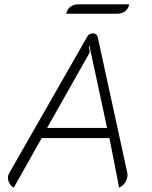

<svg xmlns="http://www.w3.org/2000/svg" viewBox="-20 -864 705 893"><path d="M17 -37Q17 -49 23 -59L386 -694Q395 -709 413 -709Q420 -709 426 -704.5Q432 -700 434 -694L572 -60Q573 -57 573 -51Q573 -33 562.5 -16Q552 1 534 9L489 -222H174L44 9Q31 1 24 -11.5Q17 -24 17 -37ZM478 -269 396 -651 393 -649 398 -621 199 -269ZM345 -844H581Q577 -823 561.5 -811.5Q546 -800 523 -800H288Q292 -821 307.5 -832.5Q323 -844 345 -844Z"/></svg>

Font: K2D Thin
Style: Italic
Weight: 100
Italic angle: -10°
Designer: Katatrad Aksorn Co.,Ltd.
Foundry: Cadson Demak Co.,Ltd.
Version: Version 1.000; ttfautohint (v1.6)